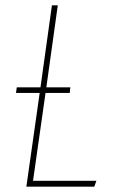

<svg xmlns="http://www.w3.org/2000/svg" viewBox="-20 -701 423 721"><path d="M104 -22H342L334 0H79L129 -352H40L43 -373H132L175 -681H197L154 -373H244L242 -352H151Z"/></svg>

Font: Fira Sans Extra Condensed Thin
Style: Italic
Weight: 250
Width: 3
Italic angle: -8°
Designer: Carrois Corporate & Edenspiekermann AG
Foundry: Carrois Corporate GbR & Edenspiekermann AG
Version: Version 4.203